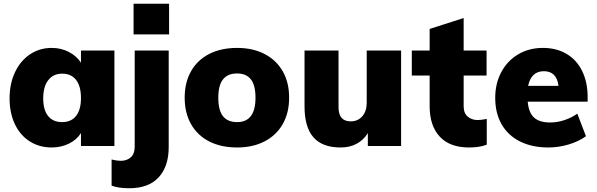

<svg xmlns="http://www.w3.org/2000/svg" viewBox="-20 -777 3178 1022"><path d="M589 -508V0H411V-69Q389 -33 347 -12.5Q305 8 255 8Q190 8 139 -24Q88 -56 59.5 -115.5Q31 -175 31 -253Q31 -332 60 -393Q89 -454 140 -488Q191 -522 255 -522Q305 -522 346.5 -500.5Q388 -479 411 -443V-508ZM411 -255Q411 -318 385 -351.5Q359 -385 311 -385Q264 -385 237 -350.5Q210 -316 210 -253Q210 -192 236 -159.5Q262 -127 311 -127Q359 -127 385 -160Q411 -193 411 -255Z M623 79Q655 79 676 60.5Q697 42 697 4V-508H878V6Q878 109 824.5 167Q771 225 668 225Q610 225 574 211V72Q603 79 623 79ZM880 -757V-594H691V-757Z M963 -257Q963 -338 997 -398Q1031 -458 1094 -490Q1157 -522 1242 -522Q1326 -522 1388.5 -489.5Q1451 -457 1485 -397.5Q1519 -338 1519 -257Q1519 -176 1485 -116.5Q1451 -57 1388.5 -24.5Q1326 8 1242 8Q1157 8 1094 -24Q1031 -56 997 -116Q963 -176 963 -257ZM1340 -257Q1340 -323 1315.5 -354.5Q1291 -386 1242 -386Q1192 -386 1167 -354.5Q1142 -323 1142 -257Q1142 -190 1167 -158.5Q1192 -127 1242 -127Q1340 -127 1340 -257Z M2115 -508V0H1938V-68Q1889 8 1793 8Q1696 8 1648.5 -46Q1601 -100 1601 -211V-508H1782V-206Q1782 -131 1847 -131Q1885 -131 1908.5 -158Q1932 -185 1932 -230V-508Z M2571 -144V-7Q2534 8 2477 8Q2374 8 2320.5 -50Q2267 -108 2267 -211V-375H2172V-508H2267V-623L2448 -681V-508H2570V-375H2448V-211Q2448 -175 2469.5 -156.5Q2491 -138 2523 -138Q2541 -138 2571 -144Z M3108 -236H2789Q2794 -177 2823 -151Q2852 -125 2908 -125Q2946 -125 2984 -137.5Q3022 -150 3053 -172L3099 -52Q3061 -24 3007 -8Q2953 8 2899 8Q2812 8 2748 -24Q2684 -56 2650 -115.5Q2616 -175 2616 -256Q2616 -333 2648.5 -393.5Q2681 -454 2738.5 -488Q2796 -522 2870 -522Q2942 -522 2996 -490Q3050 -458 3079 -398.5Q3108 -339 3108 -260ZM2791 -320H2953Q2943 -398 2875 -398Q2808 -398 2791 -320Z"/></svg>

Font: Muli Black
Style: Regular
Weight: 900
Designer: Vernon Adams
Foundry: Vernon Adams
Version: Version 2.001